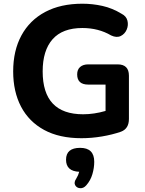

<svg xmlns="http://www.w3.org/2000/svg" viewBox="-20 -735 781 1035"><path d="M419 10Q300 10 218 -34.5Q136 -79 93.5 -160Q51 -241 51 -350Q51 -462 95.5 -544Q140 -626 223.5 -670.5Q307 -715 424 -715Q479 -715 532.5 -703Q586 -691 635 -661Q661 -648 667 -623.5Q673 -599 663 -575.5Q653 -552 631 -541Q609 -530 579 -544Q511 -584 424 -584Q317 -584 263.5 -523.5Q210 -463 210 -350Q210 -119 428 -119Q487 -119 549 -137V-279H456Q396 -279 396 -334Q396 -360 412 -374Q428 -388 456 -388H614Q675 -388 675 -327V-94Q675 -41 632 -25Q586 -9 530 0.5Q474 10 419 10ZM445 264Q430 281 411.5 279.5Q393 278 385 263Q377 248 392 226Q402 210 407 191Q336 188 336 126Q336 62 412 62Q488 62 488 137Q488 170 478 204Q468 238 445 264Z"/></svg>

Font: Chiron GoRound TC
Style: Bold
Weight: 700
Designer: Ryoko NISHIZUKA 西塚涼子 (kana, bopomofo & ideographs); Paul D. Hunt (Latin, Greek & Cyrillic); Sandoll Communications 산돌커뮤니
Foundry: Adobe
Version: Version 1.000;hotconv 1.1.1;makeotfexe 2.6.0